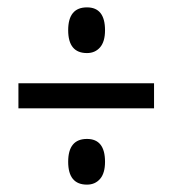

<svg xmlns="http://www.w3.org/2000/svg" viewBox="-20 -613 470 521"><path d="M216 -469Q165 -469 165 -531Q165 -593 216 -593Q265 -593 265 -531Q265 -500 251.5 -484.5Q238 -469 216 -469ZM30 -319V-387H398V-319ZM216 -112Q165 -112 165 -174Q165 -236 216 -236Q265 -236 265 -174Q265 -143 251.5 -127.5Q238 -112 216 -112Z"/></svg>

Font: Noto Sans Thai ExtCond
Style: Regular
Weight: 400
Width: 2
Designer: Monotype Design Team
Foundry: Monotype Imaging Inc.
Version: Version 2.002; ttfautohint (v1.8.4.7-5d5b)